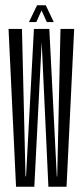

<svg xmlns="http://www.w3.org/2000/svg" viewBox="-20 -710 314 730"><path d="M41 0H110.5L138.5 -549.5L164 0H233L262 -600H210L197.5 -39H196L167.5 -600H109L79 -39.5H77L63.5 -600H12.5ZM90 -626H118L138 -670.5L158 -626H184.5L154 -690H121Z"/></svg>

Font: Anybody UltraCondensed Light
Style: Regular
Weight: 300
Width: 1
Version: Version 1.113;gftools[0.9.25]